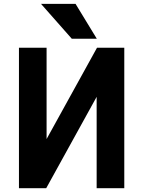

<svg xmlns="http://www.w3.org/2000/svg" viewBox="-20 -982 744 1004"><path d="M375 -961.9 486.3 -779.3H355.5L194.3 -961.9ZM629.9 2H485.4V-475.6L221.7 2H79.1V-732.4H223.6V-254.9L487.3 -732.4H629.9Z"/></svg>

Font: Gen Shin Gothic Bold
Style: Bold
Weight: 700
Designer: [Source Han Sans]
Ryoko NISHIZUKA  (kana & ideographs); Paul D. Hunt (Latin, Greek & Cyrillic); Wenlong ZHANG  (bopomofo
Version: Version 1.002.20150607